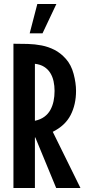

<svg xmlns="http://www.w3.org/2000/svg" viewBox="-20 -937 429 957"><path d="M47 -719Q83 -719 118.5 -718Q154 -717 187.5 -710.5Q221 -704 251.5 -688.5Q282 -673 308 -644Q335 -614 347 -568.5Q359 -523 359 -484Q359 -416 332 -363.5Q305 -311 243 -280L381 0H260L156 -252H154V0H47ZM154 -335Q182 -341 201 -355Q220 -369 231 -389Q242 -409 247 -433Q252 -457 252 -484Q252 -509 247 -532Q242 -555 230.5 -573.5Q219 -592 200 -604Q181 -616 154 -619ZM166 -917H261L192 -771H128Z"/></svg>

Font: Osterbar
Style: Regular
Weight: 500
Width: 3
Designer: Peter Wiegel, Basierend auf Erbar schmal-halbfette Grotesk v. Jacob Erbar
Foundry: Peter Wiegel
Version: Version 1.0